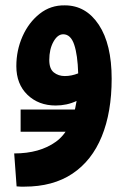

<svg xmlns="http://www.w3.org/2000/svg" viewBox="-20 -404 480 717"><path d="M71 293Q65 293 57.5 293Q50 293 42 292L33 169Q128 169 188.5 125.5Q249 82 266 -27Q230 -10 188 -10Q124 -10 82.5 -50Q41 -90 41 -157Q41 -216 64 -268Q87 -320 128 -352.5Q169 -385 222 -384Q301 -384 349 -311.5Q397 -239 397 -110Q397 15 360 105.5Q323 196 250.5 244.5Q178 293 71 293ZM164 -180Q164 -147 181 -133.5Q198 -120 222 -120Q247 -120 272 -130Q270 -199 257 -237.5Q244 -276 216 -276Q195 -276 179.5 -248Q164 -220 164 -180ZM57 88V5H354V88Z"/></svg>

Font: Noto Sans Arabic ExtCond
Style: Bold
Weight: 700
Width: 2
Designer: Monotype Design Team, Nadine Chahine, Nizar Qandah and Khaled Hosny
Foundry: Monotype Imaging Inc.
Version: Version 2.012; ttfautohint (v1.8.4.7-5d5b)